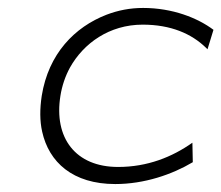

<svg xmlns="http://www.w3.org/2000/svg" viewBox="-20 -482 557 483"><path d="M85 -241C80 -208 80 -178 86 -151C103 -74 163 -19 270 -19C343 -19 413 -43 465 -74L464 -123C413 -87 351 -62 277 -62C170 -62 115 -135 132 -241C136 -266 144 -290 156 -312C190 -373 255 -420 339 -420C410 -420 462 -397 498 -362L502 -358L517 -407C477 -437 414 -462 340 -462C307 -462 277 -456 248 -445C168 -414 102 -347 85 -241Z"/></svg>

Font: Charger Sport
Style: HLObl
Weight: 100
Designer: Jasper
Foundry: Cannot Into Space Fonts
Version: Version 1.1